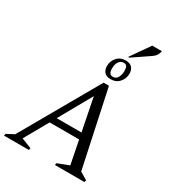

<svg xmlns="http://www.w3.org/2000/svg" viewBox="-258 -1196 1215 1335"><g transform="rotate(30 350.0 -528.5)"><path d="M-15 0 -11 -16 48 -47 401 -665H444L575 -52L635 -16L631 0H394L397 -16L488 -51L451 -238H214L107 -48L188 -16L185 0ZM242 -288H441L389 -550ZM430 -710Q395 -710 379 -729Q363 -748 363 -778Q363 -817 389 -846.5Q415 -876 459 -876Q493 -876 509.5 -857Q526 -838 526 -808Q526 -770 500 -740Q474 -710 430 -710ZM435 -732Q460 -732 473 -754Q486 -776 486 -807Q486 -831 479 -843Q472 -855 454 -855Q431 -855 416.5 -835Q402 -815 402 -781Q402 -732 435 -732ZM459 -905 565 -1057H643Q640 -1042 632 -1026.5Q624 -1011 600 -994L469 -905Z"/></g></svg>

Font: Spectral
Style: Italic
Weight: 400
Italic angle: -10°
Designer: Jean-Baptiste Levee
Foundry: Production Type
Version: Version 2.001